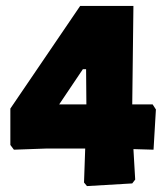

<svg xmlns="http://www.w3.org/2000/svg" viewBox="-20 -534 569 649"><path d="M431 -514 427 -181H496L507 -164L499 -28L431 -30L437 73L427 86L274 95L264 83L268 -32H139L27 -28L15 -44V-167L251 -514ZM180 -181H272L271 -300H260Z"/></svg>

Font: Alegreya Sans Black
Style: Regular
Weight: 900
Designer: Juan Pablo del Peral
Foundry: Huerta Tipografica
Version: Version 2.007